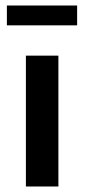

<svg xmlns="http://www.w3.org/2000/svg" viewBox="-20 -677 307 697"><path d="M74 0V-475H192V0ZM260 -657V-585H5V-657Z"/></svg>

Font: Mukta Malar SemiBold
Style: Regular
Weight: 600
Designer: Aadarsh Rajan, Girish Dalvi, Yashodeep Gholap
Foundry: Ek Type
Version: Version 2.538;PS 1.000;hotconv 16.6.51;makeotf.lib2.5.65220;